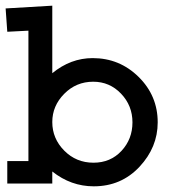

<svg xmlns="http://www.w3.org/2000/svg" viewBox="-20 -653 626 683"><path d="M0 -623 166 -632.8V-392.6Q231.4 -446.3 309.6 -446.3Q405.3 -446.3 473.1 -379.4Q541 -312.5 541 -217.8Q541 -128.9 476.1 -59.6Q411.1 9.8 313.5 9.8Q232.4 9.8 166 -43V0H5.9V-80.1H81.1V-543.9L5.9 -540ZM166 -218.8Q166 -160.2 208.5 -117.2Q251 -74.2 312.5 -74.2Q373 -74.2 412.1 -116.2Q451.2 -158.2 451.2 -217.8Q451.2 -277.3 410.6 -319.8Q370.1 -362.3 311.5 -362.3Q251 -362.3 208.5 -319.3Q166 -276.4 166 -218.8Z"/></svg>

Font: Thabit-Bold
Style: Bold
Weight: 700
Designer: Regenerated by Nadim Shaikli
Foundry: MAK Alagha
Version: 0.01